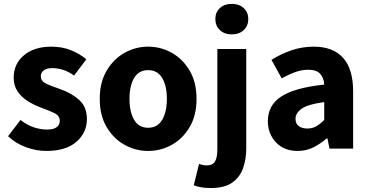

<svg xmlns="http://www.w3.org/2000/svg" viewBox="-20 -763 1894 986"><path d="M217.3 12.2Q166.5 12.2 113.3 -7.1Q60.1 -26.4 21.5 -63.5L85.4 -147Q119.6 -120.1 154.3 -108.9Q189 -97.7 221.2 -97.7Q255.4 -97.7 271.2 -109.9Q287.1 -122.1 287.1 -143.1Q287.1 -168.9 257.8 -182.9Q228.5 -196.8 186.5 -211.9Q150.4 -225.6 119.4 -245.8Q88.4 -266.1 69.3 -295.2Q50.3 -324.2 50.3 -363.8Q50.3 -435.1 103 -479.2Q155.8 -523.4 244.1 -523.4Q299.8 -523.4 345.2 -504.9Q390.6 -486.3 423.3 -458.5L360.4 -375Q332.5 -395 304.4 -404.1Q276.4 -413.1 249 -413.1Q218.3 -413.1 203.9 -401.1Q189.5 -389.2 189.5 -370.6Q189.5 -348.1 212.9 -335.7Q236.3 -323.2 284.2 -307.1Q343.3 -287.6 384.8 -251.5Q426.3 -215.3 426.3 -151.4Q426.3 -82.5 372.8 -35.2Q319.3 12.2 217.3 12.2Z M740.7 12.2Q676.3 12.2 619.6 -19.3Q563 -50.8 527.6 -110.6Q492.2 -170.4 492.2 -255.4Q492.2 -339.8 527.6 -399.9Q563 -460 619.6 -491.7Q676.3 -523.4 740.7 -523.4Q805.7 -523.4 862.3 -491.7Q918.9 -460 954.1 -399.9Q989.3 -339.8 989.3 -255.4Q989.3 -170.4 954.1 -110.6Q918.9 -50.8 862.3 -19.3Q805.7 12.2 740.7 12.2ZM740.7 -106.9Q788.6 -106.9 812.7 -147.5Q836.9 -188 836.9 -255.4Q836.9 -322.8 812.7 -362.8Q788.6 -402.8 740.7 -402.8Q692.9 -402.8 668.9 -362.8Q645 -322.8 645 -255.4Q645 -188 668.9 -147.5Q692.9 -106.9 740.7 -106.9Z M1064 202.6Q1033.7 202.6 1012.5 198.7Q991.2 194.8 975.1 188.5L1002 79.1Q1011.7 82 1021.7 84.2Q1031.7 86.4 1041.5 86.4Q1072.3 86.4 1084.2 66.2Q1096.2 45.9 1096.2 2.9V-511.2H1244.6V-1Q1244.6 54.2 1228.3 100.6Q1211.9 147 1172.6 174.8Q1133.3 202.6 1064 202.6ZM1170.4 -586.4Q1132.8 -586.4 1109.4 -608.2Q1085.9 -629.9 1085.9 -665.5Q1085.9 -700.2 1109.4 -721.7Q1132.8 -743.2 1170.4 -743.2Q1208 -743.2 1231.4 -721.7Q1254.9 -700.2 1254.9 -665.5Q1254.9 -629.9 1231.4 -608.2Q1208 -586.4 1170.4 -586.4Z M1508.3 12.2Q1439 12.2 1397.2 -32Q1355.5 -76.2 1355.5 -141.1Q1355.5 -222.2 1424.1 -267.3Q1492.7 -312.5 1645 -328.6Q1643.1 -362.8 1624.3 -383.8Q1605.5 -404.8 1562.5 -404.8Q1530.3 -404.8 1497.1 -393.1Q1463.9 -381.3 1426.8 -360.4L1374 -455.6Q1421.9 -485.8 1476.6 -504.6Q1531.2 -523.4 1591.8 -523.4Q1689.5 -523.4 1741.5 -466.3Q1793.5 -409.2 1793.5 -292.5V0H1671.9L1661.6 -52.2H1657.7Q1625 -23.9 1588.4 -5.9Q1551.8 12.2 1508.3 12.2ZM1558.6 -103Q1584.5 -103 1604.2 -114.5Q1624 -126 1645 -147V-238.8Q1561.5 -227.5 1529.5 -205.1Q1497.6 -182.6 1497.6 -153.3Q1497.6 -127.9 1514.2 -115.5Q1530.8 -103 1558.6 -103Z"/></svg>

Font: Akatab Black
Style: Regular
Weight: 900
Designer: SIL Global
Foundry: SIL Global
Version: Version 4.000